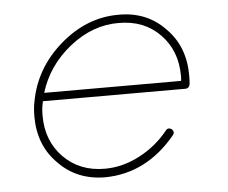

<svg xmlns="http://www.w3.org/2000/svg" viewBox="-42 -536 693 584"><g transform="rotate(-5 304.5 -244.5)"><path d="M58 -203Q58 -228 62 -247Q80 -348 161 -418.5Q242 -489 339 -489Q426 -490 482 -431Q538 -375 538 -287Q538 -269 537 -260L536 -258V-256Q532 -247 524 -247H88Q87 -245 87 -242Q83 -226 83 -203Q83 -126 132 -76Q181 -26 258 -26Q312 -26 364 -53Q416 -80 453 -126Q460 -135 471 -128Q480 -119 473 -110Q384 -2 258 0Q170 0 114 -59Q58 -115 58 -203ZM339 -464Q259 -465 189 -409.5Q119 -354 94 -272H512Q513 -277 513 -287Q513 -364 464.5 -414Q416 -464 339 -464Z"/></g></svg>

Font: Quicksand
Style: Light Italic
Weight: 300
Italic angle: -12°
Designer: Andrew Paglinawan
Foundry: Andrew Paglinawan
Version: 1.002